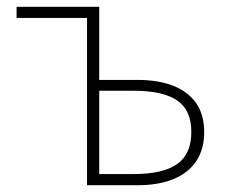

<svg xmlns="http://www.w3.org/2000/svg" viewBox="-20 -547 672 567"><path d="M237 0V-494H29V-527H273V-311H386Q448 -311 492 -293.5Q536 -276 559.5 -242Q583 -208 583 -157Q583 -106 559.5 -71Q536 -36 492 -18Q448 0 386 0ZM273 -33H375Q461 -33 503 -62.5Q545 -92 545 -157Q545 -222 503 -250.5Q461 -279 375 -279H273Z"/></svg>

Font: Shanggu Sans SC VF
Style: Regular
Weight: 250
Designer: GuiWonder
Version: Version 1.021